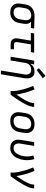

<svg xmlns="http://www.w3.org/2000/svg" viewBox="1588 -2398 1025 4240"><g transform="rotate(90 2100.0 -277.5)"><path d="M253 8Q222 8 191.5 2Q161 -4 136 -18.5Q111 -33 92.5 -56Q74 -79 65.5 -107.5Q57 -136 57 -167Q57 -198 62 -230L78 -330Q83 -357 92.5 -383Q102 -409 119 -432.5Q136 -456 159 -474.5Q182 -493 208 -504.5Q234 -516 261 -522Q288 -528 315 -528Q319 -528 323 -528Q327 -528 331 -528L610 -520L598 -447L458 -451Q474 -437 485.5 -419Q497 -401 502.5 -380Q508 -359 508 -336Q508 -313 504 -290L487 -190Q483 -163 473.5 -136.5Q464 -110 448 -86.5Q432 -63 409.5 -44Q387 -25 361 -13Q335 -1 307.5 3.5Q280 8 253 8ZM254 -65Q272 -65 290 -68.5Q308 -72 325 -81Q342 -90 356.5 -103.5Q371 -117 381 -133Q391 -149 397 -166.5Q403 -184 406 -202L422 -302Q425 -320 426 -338Q427 -356 423.5 -373Q420 -390 412.5 -405Q405 -420 392.5 -431Q380 -442 363.5 -447.5Q347 -453 329 -454L319 -455Q317 -455 314.5 -455Q312 -455 310 -455Q292 -455 274 -450Q256 -445 239.5 -436.5Q223 -428 208.5 -415Q194 -402 184 -386Q174 -370 168.5 -352.5Q163 -335 160 -318L143 -218Q140 -198 139.5 -179Q139 -160 143.5 -142Q148 -124 158 -109Q168 -94 183 -84Q198 -74 216.5 -70Q235 -66 254 -66Q254 -66 254 -65.5Q254 -65 254 -65Z M963 0Q941 0 920 -3.5Q899 -7 881.5 -16.5Q864 -26 851 -41.5Q838 -57 831.5 -76.5Q825 -96 825 -117.5Q825 -139 829 -161L876 -447H706L718 -520H1142L1130 -447H959L910 -149Q908 -135 909 -120.5Q910 -106 916.5 -95Q923 -84 936 -79Q949 -74 963 -74H1067V0Z M1537 215 1622 -302Q1625 -321 1626 -340Q1627 -359 1623 -376.5Q1619 -394 1610 -409.5Q1601 -425 1587 -435.5Q1573 -446 1555 -450.5Q1537 -455 1518 -455Q1501 -455 1483.5 -451.5Q1466 -448 1449.5 -440.5Q1433 -433 1418.5 -420.5Q1404 -408 1394 -393Q1384 -378 1378 -361Q1372 -344 1369 -327L1315 0H1232L1318 -520H1401L1387 -434Q1401 -456 1420.5 -474.5Q1440 -493 1463.5 -505.5Q1487 -518 1512 -523Q1537 -528 1561 -528Q1589 -528 1615.5 -520.5Q1642 -513 1661.5 -495.5Q1681 -478 1692 -453.5Q1703 -429 1707.5 -402Q1712 -375 1710 -347Q1708 -319 1704 -290L1620 215ZM1527 -576 1484 -624 1655 -770 1708 -710Z M1988 0Q1993 -34 1991 -67Q1989 -100 1984 -132Q1979 -164 1972 -195Q1965 -226 1957.5 -257Q1950 -288 1941 -319Q1932 -350 1922 -380Q1912 -410 1901 -439.5Q1890 -469 1877 -498L1888 -502L1953 -528Q1974 -481 1991 -432.5Q2008 -384 2022 -334Q2036 -284 2048 -233Q2060 -182 2068 -129Q2086 -156 2104.5 -183Q2123 -210 2140.5 -237.5Q2158 -265 2174.5 -293Q2191 -321 2205.5 -349.5Q2220 -378 2232.5 -408Q2245 -438 2250 -468L2258 -520H2342L2333 -468Q2328 -436 2316 -405Q2304 -374 2289.5 -344Q2275 -314 2258 -284.5Q2241 -255 2223.5 -226Q2206 -197 2187.5 -168.5Q2169 -140 2150 -111.5Q2131 -83 2111 -55.5Q2091 -28 2071 0Z M2654 8Q2623 8 2592.5 2.5Q2562 -3 2536.5 -18Q2511 -33 2493 -56Q2475 -79 2466 -107.5Q2457 -136 2457 -167Q2457 -198 2462 -230L2478 -330Q2483 -357 2492.5 -384Q2502 -411 2519 -435Q2536 -459 2559.5 -477.5Q2583 -496 2609.5 -507.5Q2636 -519 2664 -523.5Q2692 -528 2719 -528Q2751 -528 2781.5 -522.5Q2812 -517 2837 -502Q2862 -487 2880.5 -464Q2899 -441 2908 -412.5Q2917 -384 2917 -353Q2917 -322 2912 -290L2895 -190Q2891 -163 2881 -136Q2871 -109 2854 -85Q2837 -61 2813.5 -42.5Q2790 -24 2763.5 -12.5Q2737 -1 2709 3.5Q2681 8 2654 8ZM2655 -65Q2673 -65 2692 -68.5Q2711 -72 2728.5 -80.5Q2746 -89 2761.5 -102Q2777 -115 2787.5 -131.5Q2798 -148 2804.5 -166Q2811 -184 2814 -202L2830 -302Q2833 -322 2833.5 -341Q2834 -360 2829.5 -378Q2825 -396 2815 -411.5Q2805 -427 2790 -437Q2775 -447 2756.5 -451Q2738 -455 2718 -455Q2700 -455 2681.5 -451.5Q2663 -448 2645 -439.5Q2627 -431 2612 -418Q2597 -405 2586 -388.5Q2575 -372 2569 -354Q2563 -336 2560 -318L2543 -218Q2540 -198 2539.5 -179Q2539 -160 2543.5 -142Q2548 -124 2558.5 -108.5Q2569 -93 2583.5 -83Q2598 -73 2617 -69Q2636 -65 2655 -65Z M3249 8Q3219 8 3189.5 1.5Q3160 -5 3136.5 -20.5Q3113 -36 3096.5 -59.5Q3080 -83 3072 -111Q3064 -139 3064.5 -169Q3065 -199 3070 -230L3118 -520H3201L3151 -218Q3148 -199 3147.5 -180.5Q3147 -162 3150.5 -145Q3154 -128 3162 -112.5Q3170 -97 3183.5 -86Q3197 -75 3214 -70Q3231 -65 3250 -65Q3274 -65 3299 -74.5Q3324 -84 3343 -102Q3362 -120 3376 -142Q3390 -164 3400 -188Q3410 -212 3416.5 -236Q3423 -260 3427 -284Q3437 -341 3433 -396Q3429 -451 3414 -503L3494 -523Q3511 -464 3515.5 -400.5Q3520 -337 3509 -272Q3503 -239 3493 -206Q3483 -173 3468 -141.5Q3453 -110 3430.5 -81.5Q3408 -53 3379 -31.5Q3350 -10 3316 -1Q3282 8 3249 8Z M3788 0Q3793 -34 3791 -67Q3789 -100 3784 -132Q3779 -164 3772 -195Q3765 -226 3757.5 -257Q3750 -288 3741 -319Q3732 -350 3722 -380Q3712 -410 3701 -439.5Q3690 -469 3677 -498L3688 -502L3753 -528Q3774 -481 3791 -432.5Q3808 -384 3822 -334Q3836 -284 3848 -233Q3860 -182 3868 -129Q3886 -156 3904.5 -183Q3923 -210 3940.5 -237.5Q3958 -265 3974.5 -293Q3991 -321 4005.5 -349.5Q4020 -378 4032.5 -408Q4045 -438 4050 -468L4058 -520H4142L4133 -468Q4128 -436 4116 -405Q4104 -374 4089.5 -344Q4075 -314 4058 -284.5Q4041 -255 4023.5 -226Q4006 -197 3987.5 -168.5Q3969 -140 3950 -111.5Q3931 -83 3911 -55.5Q3891 -28 3871 0Z"/></g></svg>

Font: Iosevka SS04 Extended Oblique
Style: Regular
Weight: 400
Width: 7
Italic angle: -9°
Monospace: yes
Designer: Belleve Invis
Foundry: Belleve Invis
Version: Version 19.0.0; ttfautohint (v1.8.4)